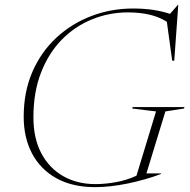

<svg xmlns="http://www.w3.org/2000/svg" viewBox="-20 -760 782 790"><path d="M372 -2.5Q414 -2.5 458.5 -10.8Q503 -19 541.5 -37L622 -301.5L524 -313.5L526 -319.5H739L737 -313.5L660.5 -301.5L582.5 -46.5H642.5L642 -44Q580 -20.5 506.8 -5.2Q433.5 10 371.5 10Q278 10 212.2 -26.5Q146.5 -63 112 -128.2Q77.5 -193.5 77.5 -279.5Q77.5 -382 113.2 -464.2Q149 -546.5 211.8 -604.8Q274.5 -663 355.8 -694Q437 -725 527.5 -725Q574 -725 611 -719.2Q648 -713.5 679.5 -703L711.5 -739.5H713.5L697 -510.5H688.5L666.5 -670.5Q632.5 -691.5 593 -700.2Q553.5 -709 507 -709Q429 -709 358.8 -680.5Q288.5 -652 234.2 -596.8Q180 -541.5 148.8 -461.2Q117.5 -381 117.5 -277.5Q117.5 -190.5 150.2 -129Q183 -67.5 240.5 -35Q298 -2.5 372 -2.5Z"/></svg>

Font: Newsreader Display ExtraLight
Style: Italic
Weight: 275
Italic angle: -17°
Designer: Hugues Gentile
Foundry: Production Type
Version: Version 1.002